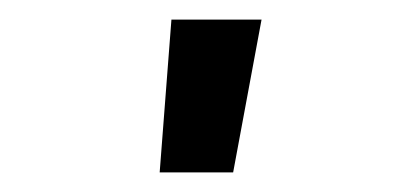

<svg xmlns="http://www.w3.org/2000/svg" viewBox="-20 -776 415 196"><path d="M143 -600 155 -756H247L218 -600Z"/></svg>

Font: Iosevka Custom Semibold
Style: Regular
Weight: 600
Designer: Belleve Invis
Foundry: Belleve Invis
Version: Version 27.0.2; ttfautohint (v1.8.4)